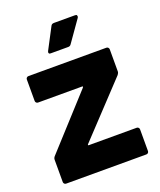

<svg xmlns="http://www.w3.org/2000/svg" viewBox="-131 -783 723 866"><g transform="rotate(-20 230.0 -350.0)"><path d="M36 0Q31 0 27.5 -3.5Q24 -7 24 -12V-119Q24 -127 30 -134L255 -381Q257 -384 257 -385Q257 -387 253 -387H42Q37 -387 33.5 -390.5Q30 -394 30 -399V-502Q30 -507 33.5 -510.5Q37 -514 42 -514H416Q421 -514 424.5 -510.5Q428 -507 428 -502V-396Q428 -389 422 -381L190 -134Q188 -132 188 -130Q188 -128 192 -128H421Q426 -128 429.5 -124.5Q433 -121 433 -116V-12Q433 -7 429.5 -3.5Q426 0 421 0ZM172 -576Q165 -576 163.5 -579Q162 -582 162 -584Q162 -586 164 -590L217 -691Q221 -700 232 -700H333Q340 -700 341.5 -697Q343 -694 343 -692Q343 -689 341 -685L270 -584Q265 -576 256 -576Z"/></g></svg>

Font: LinhAnh
Style: Bold
Weight: 700
Designer: Jeremy Tribby
Foundry: Tribby Type
Version: Version 1.408